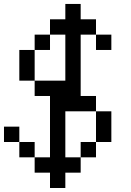

<svg xmlns="http://www.w3.org/2000/svg" viewBox="-20 -866 655 963"><path d="M76.9 -76.9V-153.8H153.8V-76.9ZM384.6 -76.9V-153.8H461.5V-76.9ZM0 -153.8V-230.8H76.9V-153.8ZM461.5 -153.8V-307.7H538.5V-153.8ZM76.9 -461.5V-615.4H153.8V-461.5ZM153.8 -615.4V-692.3H230.8V-615.4ZM461.5 -615.4V-692.3H538.5V-615.4ZM230.8 76.9V0H153.8V-76.9H230.8V-384.6H153.8V-461.5H307.7V-692.3H230.8V-769.2H307.7V-846.2H384.6V-769.2H461.5V-692.3H384.6V-384.6H461.5V-307.7H307.7V-76.9H384.6V0H307.7V76.9Z"/></svg>

Font: Mintsoda - Lime Green 13x16
Style: Regular
Weight: 400
Designer: Mintsoda-15
Version: Version 1.0